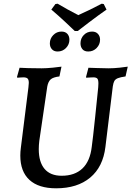

<svg xmlns="http://www.w3.org/2000/svg" viewBox="-20 -1008 712 1040"><path d="M190 -200Q190 -130 221.5 -93Q253 -56 314 -56Q385 -56 426.5 -95.5Q468 -135 477 -213Q483 -255 495.5 -374.5Q508 -494 512 -535Q513 -543 513 -556Q513 -576 507 -582.5Q501 -589 485 -589Q474 -589 462.5 -588Q451 -587 447 -587L446 -591L459 -641Q471 -641 503.5 -639.5Q536 -638 568 -638Q596 -638 629 -641.5Q662 -645 672 -647L660 -594Q632 -590 618.5 -584.5Q605 -579 599.5 -569.5Q594 -560 591 -540L551 -212Q538 -104 468.5 -46Q399 12 284 12Q189 12 139.5 -33.5Q90 -79 90 -165Q90 -186 93 -208L134 -535Q136 -553 136 -559Q136 -576 129.5 -582.5Q123 -589 106 -589Q96 -589 86.5 -588Q77 -587 74 -587L72 -591L86 -641Q98 -640 133 -639Q168 -638 206 -638Q231 -638 266.5 -641.5Q302 -645 313 -647L302 -594Q268 -590 254.5 -578Q241 -566 236 -539L193 -246Q190 -221 190 -200ZM401 -840H385Q374 -851 335 -887.5Q296 -924 258 -956L280 -986L292 -988Q342 -958 404 -926Q469 -955 531 -988L542 -986L557 -956Q511 -924 463 -887.5Q415 -851 401 -840ZM250 -773Q250 -799 268.5 -818Q287 -837 313 -837Q334 -837 345 -824.5Q356 -812 356 -793Q356 -767 337.5 -748Q319 -729 292 -729Q272 -729 261 -741.5Q250 -754 250 -773ZM416 -773Q416 -800 434 -818.5Q452 -837 479 -837Q499 -837 510.5 -824.5Q522 -812 522 -793Q522 -767 503.5 -748Q485 -729 458 -729Q437 -729 426.5 -741.5Q416 -754 416 -773Z"/></svg>

Font: Alegreya SC Medium
Style: Italic
Weight: 500
Italic angle: -7°
Designer: Juan Pablo del Peral
Foundry: Huerta Tipografica
Version: Version 2.007; ttfautohint (v1.6)